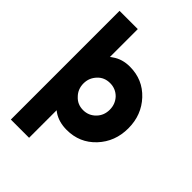

<svg xmlns="http://www.w3.org/2000/svg" viewBox="-257 -812 1124 1124"><g transform="rotate(45 305.0 -250.0)"><path d="M201 200V-28Q204 -26 207 -23.5Q210 -21 213 -19Q259 12 324 12Q431 12 502 -64Q573 -140 573 -250Q573 -360 502 -436Q431 -512 324 -512Q261 -512 216 -480Q212 -478 208.5 -475Q205 -472 201 -469V-700H50V200ZM310 -362Q356 -362 388 -330Q419 -297 419 -250Q419 -203 388 -171Q356 -138 310 -138Q263 -138 233 -171Q217 -187 209 -207Q201 -227 201 -250Q201 -274 209 -293.5Q217 -313 233 -330Q263 -362 310 -362Z"/></g></svg>

Font: Unageo
Style: ExtraBold
Weight: 800
Designer: Richard Sepsi
Foundry: Richard Sepsi
Version: Version 2.000